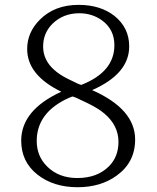

<svg xmlns="http://www.w3.org/2000/svg" viewBox="-20 -765 658 804"><path d="M365.7 -387.7Q545.9 -308.1 545.9 -180.7Q545.9 -85.4 468.8 -29.8Q401.9 19 304.7 19Q203.1 19 135.7 -34.7Q68.8 -88.4 68.8 -175.8Q68.8 -304.2 236.8 -380.9Q93.8 -450.2 93.8 -559.6Q93.8 -629.9 147 -682.6Q208.5 -744.6 309.1 -744.6Q400.9 -744.6 460 -697.8Q521 -648.4 521 -570.8Q521 -455.6 365.7 -387.7ZM320.8 -409.7Q459 -463.9 459 -575.7Q459 -642.6 405.8 -680.7Q364.7 -709.5 312 -709.5Q245.1 -709.5 199.7 -665.5Q160.6 -626.5 160.6 -570.3Q160.6 -514.2 205.6 -473.6Q229.5 -451.7 264.6 -434.6Q316.4 -408.2 320.8 -409.7ZM282.7 -360.8 268.1 -355Q133.8 -294.4 133.8 -174.8Q133.8 -111.3 176.8 -68.4Q225.6 -19.5 303.7 -19.5Q387.2 -19.5 436 -68.4Q476.1 -108.4 476.1 -170.9Q476.1 -239.7 417 -289.6Q391.1 -311.5 346.7 -333Q287.6 -362.3 282.7 -360.8Z"/></svg>

Font: I.Ming
Style: Regular
Weight: 400
Designer: Ichiten Fonts Project
Version: Version 5.10 Mar 24, 2018